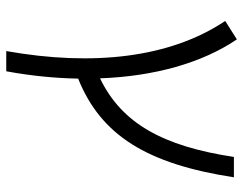

<svg xmlns="http://www.w3.org/2000/svg" viewBox="-103 -464 792 626"><g transform="rotate(90 293.0 -151.0)"><path d="M146.5 224.6H212.4C227.1 145 234.9 66.4 236.3 -9.8C421.4 -84 514.6 -234.4 558.1 -517.6H491.7C456.5 -284.7 381.3 -151.4 235.4 -81.1C229 -257.3 185.5 -413.6 108.4 -527.3L48.3 -489.3C168.5 -310.1 196.8 -58.6 146.5 224.6Z"/></g></svg>

Font: Cascadia Mono NF Light
Style: Italic
Weight: 300
Italic angle: -10°
Monospace: yes
Designer: Aaron Bell
Foundry: Saja Typeworks
Version: Version 2404.023